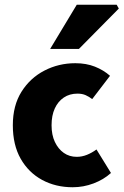

<svg xmlns="http://www.w3.org/2000/svg" viewBox="-20 -776 520 808"><path d="M286 12Q214 12 157 -19Q100 -50 67 -108Q34 -166 34 -249Q34 -332 70.5 -390Q107 -448 167 -479Q227 -510 297 -510Q343 -510 379.5 -495.5Q416 -481 443 -457L368 -359Q355 -369 340.5 -375.5Q326 -382 306 -382Q273 -382 248.5 -365.5Q224 -349 210.5 -319.5Q197 -290 197 -249Q197 -208 211 -178.5Q225 -149 248.5 -132.5Q272 -116 303 -116Q325 -116 346 -124.5Q367 -133 386 -147L447 -48Q416 -20 373.5 -4Q331 12 286 12ZM191 -570 303 -756H471L480 -740L312 -570Z"/></svg>

Font: Source Sans 3 ExtraBold
Style: Regular
Weight: 800
Designer: Paul D. Hunt
Foundry: Adobe
Version: Version 3.052;hotconv 1.1.0;makeotfexe 2.6.0